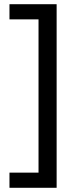

<svg xmlns="http://www.w3.org/2000/svg" viewBox="-20 -734 369 912"><path d="M25 86H163V-642H25V-714H249V158H25Z"/></svg>

Font: Noto Sans Hebrew
Style: Regular
Weight: 400
Designer: Monotype Design Team
Foundry: Monotype Imaging Inc.
Version: Version 2.003;January 10, 2023;FontCreator 14.0.0.2877 64-bi